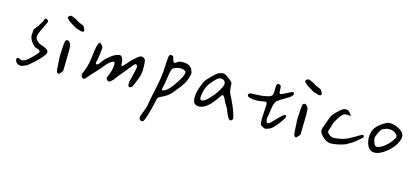

<svg xmlns="http://www.w3.org/2000/svg" viewBox="-53 -924 3002 1378"><g transform="rotate(15 1448.0 -235.0)"><path d="M192.4 -451.2Q192.4 -452.1 192.4 -453.1Q192.4 -458 186 -462.9Q179.7 -467.8 173.8 -467.8Q164.1 -467.8 161.1 -452.1Q159.2 -443.4 143.1 -418.9Q127 -394.5 110.4 -374Q105.5 -366.2 105.5 -336.9Q105.5 -336.9 104.5 -336.9Q104.5 -334 104.5 -330.1Q104.5 -302.7 125 -276.4Q145.5 -250 164.1 -245.1Q190.4 -239.3 190.4 -225.6Q190.4 -218.8 158.2 -186Q126 -153.3 113.3 -145.5Q97.7 -135.7 84 -135.7Q76.2 -135.7 66.4 -140.1Q56.6 -144.5 52.7 -144.5Q43 -144.5 43 -128.9Q43 -115.2 55.2 -105Q67.4 -94.7 85 -94.7Q96.7 -94.7 108.4 -101.6Q124 -106.4 134.3 -114.3Q144.5 -122.1 171.9 -146.5Q245.1 -212.9 245.1 -237.3Q245.1 -243.2 242.2 -249Q235.4 -261.7 187.5 -277.3Q173.8 -281.2 158.2 -295.9Q142.6 -310.5 142.6 -326.2Q142.6 -345.7 167.5 -394.5Q192.4 -443.4 192.4 -451.2Z M330.1 -505.9Q336.9 -496.1 369.1 -476.1Q401.4 -456.1 411.1 -454.1Q419.9 -453.1 429.7 -449.2Q439.5 -445.3 445.3 -445.3Q460.9 -445.3 460.9 -456.1Q460.9 -461.9 456.1 -470.7Q451.2 -482.4 446.3 -486.8Q441.4 -491.2 420.9 -499Q398.4 -507.8 391.6 -514.6Q385.7 -518.6 376 -522.9Q366.2 -527.3 356.4 -531.2Q346.7 -535.2 345.7 -535.2Q335.9 -535.2 329.1 -528.3Q322.3 -521.5 322.3 -516.6Q322.3 -512.7 330.1 -505.9ZM377.9 -350.6Q371.1 -358.4 362.3 -358.4Q353.5 -358.4 348.6 -350.6Q345.7 -345.7 343.3 -316.9Q340.8 -288.1 339.8 -264.6Q338.9 -241.2 338.9 -236.3Q338.9 -227.5 341.8 -178.7Q343.8 -122.1 350.6 -115.2Q356.4 -109.4 360.4 -109.4Q368.2 -109.4 378.9 -124Q379.9 -123 389.6 -137.7Q392.6 -267.6 392.6 -286.1Q392.6 -318.4 389.6 -329.6Q386.7 -340.8 377.9 -350.6Z M754.9 -352.5Q725.6 -352.5 688 -322.8Q650.4 -293 631.8 -264.6Q619.1 -245.1 609.4 -245.1Q601.6 -245.1 601.6 -255.9Q601.6 -260.7 603.5 -267.6Q607.4 -277.3 612.8 -318.4Q618.2 -359.4 618.2 -372.1Q617.2 -377 612.8 -382.8Q608.4 -388.7 602.5 -394.5Q596.7 -400.4 594.7 -402.3Q586.9 -402.3 579.6 -384.3Q572.3 -366.2 569.3 -339.8Q560.5 -266.6 555.2 -239.3Q549.8 -211.9 533.2 -170.9Q525.4 -157.2 525.4 -146.5Q525.4 -134.8 532.2 -127.9Q539.1 -121.1 544.9 -121.1Q555.7 -121.1 576.2 -149.4Q586.9 -163.1 616.7 -193.8Q646.5 -224.6 657.2 -239.3Q672.9 -261.7 692.4 -278.3Q711.9 -294.9 723.6 -294.9Q732.4 -294.9 732.4 -278.3Q732.4 -241.2 714.8 -199.2Q705.1 -176.8 704.1 -168Q704.1 -164.1 711.9 -156.2Q719.7 -148.4 724.6 -148.4Q730.5 -148.4 743.2 -159.2Q755.9 -169.9 765.6 -184.6Q774.4 -198.2 807.1 -236.8Q839.8 -275.4 846.7 -285.2Q872.1 -319.3 880.9 -319.3Q889.6 -319.3 893.6 -303.7Q893.6 -302.7 893.6 -301.8Q893.6 -285.2 872.1 -204.1Q867.2 -186.5 867.2 -171.9Q867.2 -148.4 878.9 -148.4Q890.6 -148.4 897.5 -157.7Q904.3 -167 917 -201.2Q920.9 -211.9 927.7 -228.5Q940.4 -259.8 940.4 -294.9Q940.4 -300.8 940.4 -307.6Q940.4 -347.7 937 -360.4Q933.6 -373 920.9 -379.9Q913.1 -383.8 908.2 -383.8Q904.3 -383.8 899.4 -381.8Q887.7 -378.9 859.9 -353.5Q832 -328.1 817.4 -308.6Q813.5 -304.7 807.6 -297.9Q793 -281.2 788.1 -281.2Q781.2 -281.2 781.2 -299.8Q781.2 -321.3 774.9 -334Q768.6 -346.7 763.7 -349.6Q758.8 -352.5 754.9 -352.5Z M1095.7 -441.4Q1090.8 -433.6 1087.9 -365.2Q1086.9 -294.9 1065.9 -196.3Q1044.9 -97.7 1041 -72.3Q1041 -50.8 1011.7 20.5Q1006.8 31.2 1006.8 43Q1006.8 52.7 1012.7 58.6Q1018.6 64.5 1026.4 64.5Q1033.2 64.5 1039.1 59.6Q1045.9 50.8 1060.1 5.9Q1074.2 -39.1 1083 -84Q1089.8 -117.2 1094.2 -125Q1098.6 -132.8 1114.3 -139.6Q1169.9 -161.1 1209 -215.8Q1266.6 -281.2 1278.3 -335Q1283.2 -352.5 1283.2 -357.9Q1283.2 -363.3 1278.3 -376Q1263.7 -420.9 1205.1 -420.9Q1198.2 -420.9 1191.4 -419.9Q1172.9 -418.9 1162.1 -409.2Q1153.3 -400.4 1146.5 -400.4Q1136.7 -400.4 1131.8 -421.9Q1127.9 -438.5 1124 -443.4Q1120.1 -448.2 1109.9 -448.2Q1099.6 -448.2 1095.7 -441.4ZM1240.2 -351.6Q1240.2 -328.1 1199.7 -268.1Q1159.2 -208 1132.8 -193.4Q1120.1 -187.5 1115.2 -187.5Q1108.4 -187.5 1108.4 -195.3Q1108.4 -200.2 1112.3 -213.9Q1116.2 -227.5 1121.1 -261.7Q1126 -295.9 1130.9 -322.3Q1135.7 -348.6 1141.6 -353.5Q1149.4 -362.3 1166.5 -368.2Q1183.6 -374 1200.2 -374Q1229.5 -374 1239.3 -357.4Q1240.2 -355.5 1240.2 -351.6Z M1656.2 -124Q1656.2 -133.8 1646.5 -162.1Q1630.9 -210 1604.5 -261.7Q1588.9 -292 1585.9 -301.8Q1583 -311.5 1581.1 -336.9Q1580.1 -361.3 1578.1 -367.2Q1576.2 -373 1569.3 -378.9Q1568.4 -379.9 1561.5 -385.3Q1554.7 -390.6 1550.3 -394Q1545.9 -397.5 1538.6 -402.8Q1531.2 -408.2 1525.9 -411.1Q1520.5 -414.1 1514.6 -416.5Q1508.8 -418.9 1504.9 -418.9Q1503.9 -418.9 1502.9 -418.9Q1475.6 -413.1 1465.8 -407.2Q1456.1 -401.4 1423.8 -370.1Q1403.3 -349.6 1394.5 -338.9Q1385.7 -328.1 1378.9 -311.5Q1349.6 -245.1 1349.6 -200.2Q1349.6 -185.5 1352.5 -172.9Q1360.4 -143.6 1395.5 -143.6Q1415 -143.6 1436.5 -155.3Q1474.6 -175.8 1512.7 -233.4Q1516.6 -238.3 1523.4 -248Q1535.2 -266.6 1541 -266.6Q1549.8 -266.6 1564.5 -234.4Q1569.3 -221.7 1580.6 -204.6Q1591.8 -187.5 1596.7 -175.8Q1622.1 -105.5 1638.7 -105.5Q1640.6 -105.5 1644 -106.4Q1647.5 -107.4 1651.9 -111.8Q1656.2 -116.2 1656.2 -124ZM1390.6 -209Q1390.6 -217.8 1395.5 -245.1Q1403.3 -297.9 1447.3 -343.8Q1468.8 -367.2 1478 -373Q1487.3 -378.9 1501 -378.9Q1501 -378.9 1501 -378.9Q1532.2 -375 1532.2 -346.7Q1532.2 -333 1522.5 -316.4Q1499 -268.6 1460 -228.5Q1423.8 -190.4 1406.2 -190.4Q1390.6 -190.4 1390.6 -209Z M2022.5 -418Q2014.6 -418 1980.5 -399.4Q1946.3 -380.9 1938.5 -380.9Q1935.5 -380.9 1932.1 -384.3Q1928.7 -387.7 1928.7 -412.1Q1928.7 -436.5 1922.9 -441.4Q1920.9 -443.4 1918 -444.8Q1915 -446.3 1912.1 -446.8Q1909.2 -447.3 1909.2 -447.3Q1892.6 -447.3 1892.6 -422.9Q1892.6 -375 1889.6 -364.7Q1886.7 -354.5 1871.1 -347.7Q1866.2 -344.7 1866.2 -344.7Q1819.3 -331.1 1741.2 -331.1Q1740.2 -331.1 1739.7 -331.1Q1739.3 -331.1 1739.3 -331.1Q1727.5 -331.1 1721.2 -326.2Q1714.8 -321.3 1714.8 -315.4Q1714.8 -300.8 1739.3 -296.9Q1757.8 -292 1779.3 -292Q1799.8 -292 1822.8 -296.4Q1845.7 -300.8 1849.6 -300.8Q1861.3 -300.8 1861.3 -282.2Q1861.3 -267.6 1858.4 -229Q1855.5 -190.4 1855.5 -173.8Q1855.5 -149.4 1859.4 -132.8Q1863.3 -127 1870.1 -123Q1877 -119.1 1884.8 -116.2Q1892.6 -113.3 1893.6 -112.3Q1898.4 -112.3 1903.3 -113.3Q1908.2 -114.3 1911.1 -115.7Q1914.1 -117.2 1916.5 -118.2Q1918.9 -119.1 1918.9 -119.1Q1933.6 -121.1 1954.6 -142.1Q1975.6 -163.1 1989.3 -182.6Q1990.2 -184.6 2004.9 -205.1Q2019.5 -225.6 2019.5 -234.4Q2019.5 -239.3 2016.6 -242.2Q2013.7 -245.1 2010.7 -245.1Q1999 -245.1 1937.5 -179.7Q1915 -155.3 1905.3 -155.3Q1890.6 -155.3 1890.6 -185.5Q1890.6 -196.3 1893.6 -204.1Q1895.5 -213.9 1899.4 -241.2Q1902.3 -264.6 1904.3 -276.4Q1906.2 -288.1 1912.1 -303.7Q1918 -319.3 1926.8 -326.2Q1950.2 -342.8 1994.1 -368.2Q2032.2 -389.6 2032.2 -406.2Q2032.2 -410.2 2029.3 -414.1Q2026.4 -418 2022.5 -418Z M2093.8 -505.9Q2100.6 -496.1 2132.8 -476.1Q2165 -456.1 2174.8 -454.1Q2183.6 -453.1 2193.4 -449.2Q2203.1 -445.3 2209 -445.3Q2224.6 -445.3 2224.6 -456.1Q2224.6 -461.9 2219.7 -470.7Q2214.8 -482.4 2210 -486.8Q2205.1 -491.2 2184.6 -499Q2162.1 -507.8 2155.3 -514.6Q2149.4 -518.6 2139.6 -522.9Q2129.9 -527.3 2120.1 -531.2Q2110.4 -535.2 2109.4 -535.2Q2099.6 -535.2 2092.8 -528.3Q2085.9 -521.5 2085.9 -516.6Q2085.9 -512.7 2093.8 -505.9ZM2141.6 -350.6Q2134.8 -358.4 2126 -358.4Q2117.2 -358.4 2112.3 -350.6Q2109.4 -345.7 2106.9 -316.9Q2104.5 -288.1 2103.5 -264.6Q2102.5 -241.2 2102.5 -236.3Q2102.5 -227.5 2105.5 -178.7Q2107.4 -122.1 2114.3 -115.2Q2120.1 -109.4 2124 -109.4Q2131.8 -109.4 2142.6 -124Q2143.6 -123 2153.3 -137.7Q2156.2 -267.6 2156.2 -286.1Q2156.2 -318.4 2153.3 -329.6Q2150.4 -340.8 2141.6 -350.6Z M2595.7 -240.2Q2595.7 -244.1 2592.8 -247.6Q2589.8 -251 2585.9 -251Q2579.1 -251 2541 -227.5Q2501 -204.1 2480 -194.8Q2459 -185.5 2429.7 -180.7Q2400.4 -175.8 2388.7 -175.8Q2374 -175.8 2359.4 -185.5Q2338.9 -198.2 2338.9 -212.9Q2338.9 -218.8 2344.2 -231.4Q2349.6 -244.1 2350.6 -251Q2357.4 -281.2 2379.9 -316.4Q2402.3 -351.6 2420.9 -359.4Q2423.8 -361.3 2434.6 -361.3Q2439.5 -361.3 2451.2 -360.8Q2462.9 -360.4 2465.8 -360.4Q2467.8 -360.4 2468.8 -360.4Q2465.8 -365.2 2456.1 -377Q2446.3 -388.7 2441.4 -391.6Q2433.6 -396.5 2421.9 -396.5Q2411.1 -396.5 2402.3 -392.6Q2384.8 -382.8 2355.5 -353.5Q2326.2 -324.2 2321.3 -302.7Q2317.4 -289.1 2313 -279.3Q2308.6 -269.5 2305.7 -257.8Q2302.7 -250 2298.8 -239.3Q2294.9 -228.5 2292.5 -220.7Q2290 -212.9 2290 -207Q2290 -187.5 2314.5 -164.1Q2345.7 -131.8 2378.9 -131.8Q2384.8 -131.8 2402.3 -133.8Q2419.9 -135.7 2450.7 -143.1Q2481.4 -150.4 2499 -162.1Q2518.6 -174.8 2523.4 -175.8Q2531.2 -179.7 2553.2 -198.2Q2575.2 -216.8 2581.1 -221.7Q2595.7 -232.4 2595.7 -240.2Z M2753.9 -382.8Q2739.3 -382.8 2728.5 -377.9Q2681.6 -353.5 2656.7 -323.2Q2631.8 -293 2631.8 -246.1Q2631.8 -208 2648.4 -178.7Q2665 -149.4 2697.3 -149.4Q2736.3 -149.4 2786.1 -189.5Q2835.9 -229.5 2854.5 -277.3Q2862.3 -296.9 2862.3 -308.6Q2862.3 -339.8 2825.7 -361.3Q2789.1 -382.8 2753.9 -382.8ZM2800.8 -261.7Q2765.6 -215.8 2722.7 -198.2Q2710.9 -193.4 2704.1 -193.4Q2687.5 -193.4 2678.7 -222.7Q2672.9 -243.2 2672.9 -252Q2672.9 -262.7 2687.5 -293Q2697.3 -313.5 2702.1 -318.8Q2707 -324.2 2717.8 -329.1Q2725.6 -332 2731.4 -335Q2741.2 -339.8 2756.8 -339.8Q2782.2 -339.8 2799.8 -329.1Q2822.3 -314.5 2822.3 -300.8Q2822.3 -289.1 2800.8 -261.7Z"/></g></svg>

Font: 辰宇落雁體 Thin
Style: Regular
Weight: 100
Designer: Written by Liu, Wei-Chen; Created by Wang, Li-Yu.
Foundry: New Value
Version: Version 1.000